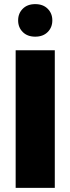

<svg xmlns="http://www.w3.org/2000/svg" viewBox="-20 -912 342 932"><path d="M56 0V-668H246V0ZM151 -734Q113 -734 90.5 -756.5Q68 -779 68 -813Q68 -847 90.5 -869.5Q113 -892 151 -892Q189 -892 211.5 -869.5Q234 -847 234 -813Q234 -779 211.5 -756.5Q189 -734 151 -734Z"/></svg>

Font: Gantari Black
Style: Regular
Weight: 900
Version: Version 1.000